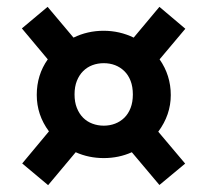

<svg xmlns="http://www.w3.org/2000/svg" viewBox="-20 -563 591 561"><path d="M204.6 -326.7Q197.8 -309.6 197.8 -287.1Q197.8 -264.6 204.6 -247.6Q211.4 -230.5 222.9 -219Q234.4 -207.5 250 -201.7Q265.6 -195.8 283.2 -195.8Q300.8 -195.8 316.2 -201.7Q331.5 -207.5 343.3 -219Q355 -230.5 361.6 -247.6Q368.2 -264.6 368.2 -287.1Q368.2 -309.6 361.6 -326.7Q355 -343.8 343.3 -355.2Q331.5 -366.7 316.2 -372.6Q300.8 -378.4 283.2 -378.4Q265.6 -378.4 250 -372.6Q234.4 -366.7 222.9 -355.2Q211.4 -343.8 204.6 -326.7ZM119.6 -389.6 43.9 -480 119.1 -543 194.8 -453.1Q235.8 -473.1 282.7 -473.1Q329.6 -473.1 370.6 -453.1L445.8 -543L521.5 -479L446.3 -389.6Q479 -342.8 479 -285.2Q479 -227.5 442.4 -178.2L521 -85L445.8 -22.5L365.2 -118.2Q327.1 -101.1 283.2 -101.1Q239.3 -101.1 201.2 -118.2L120.6 -22L44.9 -85.4L123 -179.2Q87.4 -227.1 87.4 -285.6Q87.4 -344.2 119.6 -389.6Z"/></svg>

Font: NoticiaText-BoldItalic
Style: Bold Italic
Weight: 700
Italic angle: -8°
Designer: JM Sole
Foundry: JM Sole
Version: Version 1.003